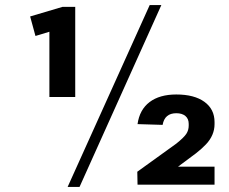

<svg xmlns="http://www.w3.org/2000/svg" viewBox="-20 -729 904 758"><path d="M277 -346H175V-632L209 -614L120 -587L99 -664L227 -702H277ZM571 -709H617L294 9H247ZM522 -51 676 -162Q706 -186 715.5 -200.5Q725 -215 725 -233V-240Q725 -260 712 -271Q699 -282 676 -282Q653 -282 639.5 -270.5Q626 -259 622 -236L523 -239Q531 -296 570.5 -326Q610 -356 676 -356Q747 -356 787 -327Q827 -298 827 -247V-239Q827 -217 818.5 -197Q810 -177 793.5 -159.5Q777 -142 754 -124L609 -16L616 -71H827V0H523Z"/></svg>

Font: Pathway Extreme 12pt SemiBold
Style: Regular
Weight: 600
Version: Version 1.001;gftools[0.9.26]